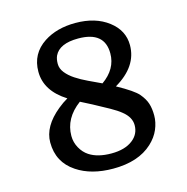

<svg xmlns="http://www.w3.org/2000/svg" viewBox="-111 -858 946 972"><g transform="rotate(-15 362.0 -372.0)"><path d="M607.4 -573.2Q607.4 -461.4 484.4 -389.6Q569.8 -342.8 593.3 -314.9Q616.7 -287.1 625.2 -260.3Q633.8 -233.4 633.8 -197.5Q633.8 -161.6 618.4 -125.2Q603 -88.9 570.3 -58.6Q497.1 9.3 364.7 9.3Q250 9.3 174.8 -41Q89.8 -97.2 89.8 -201.2Q89.8 -285.6 180.7 -359.4Q205.6 -379.9 231.4 -394.5Q124.5 -461.9 124.5 -562.5Q124.5 -656.7 203.1 -708.5Q271 -752.9 368.7 -752.9Q473.6 -752.9 541 -701.2Q607.4 -650.4 607.4 -573.2ZM500.5 -558.6Q500.5 -673.3 362.3 -673.3Q263.7 -673.3 237.3 -617.7Q229.5 -600.6 229.5 -575.7Q229.5 -550.8 247.1 -528.8Q264.6 -506.8 292.5 -488.5Q320.3 -470.2 354.5 -454.1L422.9 -421.9Q500.5 -476.6 500.5 -558.6ZM201.7 -205.1Q201.7 -171.9 218 -142.3Q234.4 -112.8 259.8 -96.2Q303.7 -67.4 375.5 -67.4Q446.8 -67.4 487.3 -99.1Q525.4 -128.4 525.4 -175.8Q525.4 -217.3 483.4 -251Q461.9 -268.6 427.7 -287.6L346.2 -332L288.1 -361.8Q201.7 -297.9 201.7 -205.1Z"/></g></svg>

Font: Quando
Style: Regular
Weight: 400
Version: Version 1.002